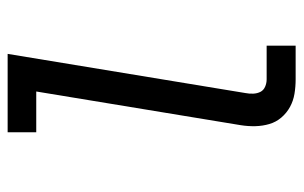

<svg xmlns="http://www.w3.org/2000/svg" viewBox="-162 -612 775 490"><g transform="rotate(-90 225.0 -367.5)"><path d="M267 0Q248 0 230 -3Q212 -6 196.5 -14.5Q181 -23 169.5 -36.5Q158 -50 153 -67Q148 -84 147.5 -102.5Q147 -121 150 -140L236 -662H132V-735H332L232 -128Q230 -118 230.5 -108Q231 -98 235 -90Q239 -82 248 -78Q257 -74 267 -74H353V0Z"/></g></svg>

Font: Iosevka Etoile
Style: Italic
Weight: 400
Italic angle: -9°
Designer: Belleve Invis
Foundry: Belleve Invis
Version: Version 22.1.2; ttfautohint (v1.8.4)